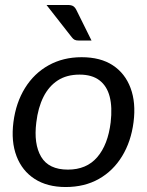

<svg xmlns="http://www.w3.org/2000/svg" viewBox="-20 -745 591 772"><path d="M308 -515Q384 -515 433.5 -482.5Q483 -450 505 -391Q527 -332 517 -254Q507 -176 471 -117Q435 -58 377.5 -25.5Q320 7 244 7Q170 7 119.5 -25.5Q69 -58 46.5 -117Q24 -176 34 -254Q44 -332 80.5 -391Q117 -450 175.5 -482.5Q234 -515 308 -515ZM253 -63Q328 -63 371 -113Q414 -163 425 -253Q432 -314 421 -356.5Q410 -399 380 -422Q350 -445 300 -445Q248 -445 212 -421.5Q176 -398 154.5 -355Q133 -312 126 -253Q115 -166 145.5 -114.5Q176 -63 253 -63ZM167 -725H252Q268 -725 275.5 -719.5Q283 -714 288 -703L348 -582H297Q286 -582 280 -585Q274 -588 268 -596Z"/></svg>

Font: Aleo
Style: Italic
Weight: 400
Italic angle: -7°
Designer: Alessio Laiso
Foundry: Alessio Laiso
Version: Version 2.001;gftools[0.9.29]